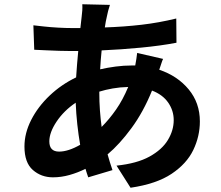

<svg xmlns="http://www.w3.org/2000/svg" viewBox="-20 -825 1040 903"><path d="M447 -394V-392Q447 -346 450 -305.5Q453 -265 458 -228Q494 -264 526 -310Q558 -356 583 -416Q544 -415 510 -409Q476 -403 447 -394ZM258 -112Q301 -112 357 -144Q349 -190 343.5 -240.5Q338 -291 336 -342Q280 -304 246 -253Q212 -202 212 -160Q212 -112 258 -112ZM625 -576 747 -548Q743 -540 738.5 -525.5Q734 -511 729 -497Q815 -468 867.5 -404.5Q920 -341 920 -254Q920 -184 889 -119.5Q858 -55 787 -7.5Q716 40 594 58L528 -46Q624 -56 683 -88.5Q742 -121 769.5 -166.5Q797 -212 797 -260Q797 -305 771 -342.5Q745 -380 695 -399Q654 -298 598 -222Q542 -146 486 -99Q491 -80 497 -61.5Q503 -43 509 -25L395 9Q392 0 388.5 -10Q385 -20 382 -31Q346 -13 307 -2Q268 9 229 9Q174 9 134.5 -25.5Q95 -60 95 -136Q95 -199 127 -261.5Q159 -324 214 -376Q269 -428 338 -461Q340 -492 342.5 -523.5Q345 -555 348 -585H316Q290 -585 258 -586Q226 -587 195 -588.5Q164 -590 141 -591L137 -706Q154 -704 186 -700.5Q218 -697 254 -695Q290 -693 320 -693H358L364 -746Q366 -760 367 -776Q368 -792 367 -805L497 -802Q492 -787 488.5 -773.5Q485 -760 483 -749Q480 -737 477.5 -723.5Q475 -710 473 -696Q563 -699 645 -708.5Q727 -718 809 -738L810 -624Q737 -610 643.5 -601Q550 -592 458 -588Q456 -566 454 -544Q452 -522 451 -499Q486 -507 524 -512Q562 -517 599 -517H616Q619 -532 621.5 -549Q624 -566 625 -576Z"/></svg>

Font: Noto IKEA Simplified Chinese
Style: Bold
Weight: 700
Designer: Monotype Design Team
Foundry: Monotype Imaging Inc.
Version: Version 1.100